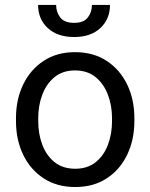

<svg xmlns="http://www.w3.org/2000/svg" viewBox="-20 -750 610 780"><path d="M44.9 -258.3V-269.5Q44.9 -346.2 74.2 -406.7Q103.5 -467.3 157.2 -502.7Q210.9 -538.1 284.7 -538.1Q359.4 -538.1 413.3 -502.7Q467.3 -467.3 496.6 -406.7Q525.9 -346.2 525.9 -269.5V-258.3Q525.9 -182.1 496.6 -121.3Q467.3 -60.5 413.6 -25.4Q359.9 9.8 285.6 9.8Q211.4 9.8 157.5 -25.4Q103.5 -60.5 74.2 -121.3Q44.9 -182.1 44.9 -258.3ZM135.3 -269.5V-258.3Q135.3 -206.1 151.9 -161.9Q168.5 -117.7 201.9 -91.1Q235.4 -64.5 285.6 -64.5Q335.4 -64.5 368.7 -91.1Q401.9 -117.7 418.5 -161.9Q435.1 -206.1 435.1 -258.3V-269.5Q435.1 -321.3 418.2 -365.5Q401.4 -409.7 368.2 -436.8Q335 -463.9 284.7 -463.9Q234.9 -463.9 201.7 -436.8Q168.5 -409.7 151.9 -365.5Q135.3 -321.3 135.3 -269.5ZM353.5 -730H426.8Q426.8 -672.4 387.7 -636Q348.6 -599.6 281.2 -599.6Q213.4 -599.6 174.1 -636Q134.8 -672.4 134.8 -730H208Q208 -701.2 224.6 -679.2Q241.2 -657.2 281.2 -657.2Q320.3 -657.2 336.9 -679.2Q353.5 -701.2 353.5 -730Z"/></svg>

Font: Vazirmatn RD UI
Style: Regular
Weight: 400
Designer: Saber Rastikerdar
Foundry: Saber Rastikerdar
Version: Version 33.003